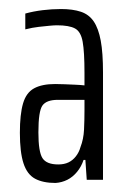

<svg xmlns="http://www.w3.org/2000/svg" viewBox="-20 -716 299 425"><path d="M103 -311Q75 -311 57.5 -320.5Q40 -330 32 -354.5Q24 -379 24 -422Q24 -463 31 -487Q38 -511 55.5 -520.5Q73 -530 102 -530Q111 -530 123 -529.5Q135 -529 146.5 -528.5Q158 -528 167 -527V-555Q167 -601 163 -623.5Q159 -646 146 -653Q133 -660 106 -660Q100 -660 89.5 -659Q79 -658 65.5 -656.5Q52 -655 36 -651V-686Q54 -691 74.5 -693.5Q95 -696 115 -696Q141 -696 159 -690Q177 -684 187.5 -668.5Q198 -653 203 -626Q208 -599 208 -556V-318H172L169 -362H165Q160 -347 150.5 -335.5Q141 -324 129 -318Q117 -312 103 -311ZM109 -352Q122 -352 131.5 -356.5Q141 -361 148 -370Q155 -379 158 -390Q165 -408 166 -429Q167 -450 167 -471V-495H108Q83 -495 74 -482.5Q65 -470 65 -423Q65 -380 74 -366Q83 -352 109 -352Z"/></svg>

Font: Saira UltraCondensed Light
Style: Regular
Weight: 300
Width: 1
Designer: Hector Gatti with collaboration of the Omnibus-Type team
Foundry: Omnibus-Type
Version: Version 1.101